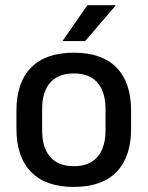

<svg xmlns="http://www.w3.org/2000/svg" viewBox="-20 -704 566 736"><path d="M263 12.5Q155 12.5 99 -45Q43 -102.5 43 -210.5V-280Q43 -387.5 99 -444.8Q155 -502 263 -502Q371 -502 426.8 -444.8Q482.5 -387.5 482.5 -280V-210.5Q482.5 -102.5 426.8 -45Q371 12.5 263 12.5ZM263 -67Q322.5 -67 353.5 -102.5Q384.5 -138 384.5 -204.5V-286Q384.5 -352 353.5 -387.2Q322.5 -422.5 263 -422.5Q203.5 -422.5 172.5 -387.2Q141.5 -352 141.5 -286V-204.5Q141.5 -138 172.5 -102.5Q203.5 -67 263 -67ZM220.5 -548 315 -684H423V-682.5L306.5 -546.5H220.5Z"/></svg>

Font: Anek Malayalam Medium
Style: Regular
Weight: 500
Designer: Maithili Shingre (Malayalam) & Yesha Goshar (Latin)
Foundry: Ek Type
Version: Version 1.003